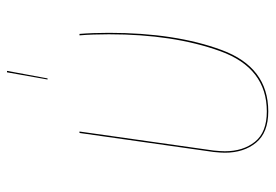

<svg xmlns="http://www.w3.org/2000/svg" viewBox="-136 -622 768 535"><g transform="rotate(-90 247.5 -355.0)"><path d="M423 -435Q423 -250 375 -120.5Q327 9 204 9Q145 9 117 -25Q89 -59 89 -112Q89 -123 91 -143L144 -517H148L95 -143Q93 -123 93 -112Q93 -61 119.5 -28Q146 5 204 5Q325 5 372 -125Q419 -255 419 -435Q419 -480 416 -517H420Q423 -480 423 -435ZM317 -719 296 -606H293L313 -719Z"/></g></svg>

Font: Fira Sans Condensed Four
Style: Italic
Weight: 100
Width: 3
Italic angle: -8°
Designer: bBox Type GmbH & Carrois Corporate GbR & Edenspiekermann AG
Foundry: bBox Type GmbH & Carrois Corporate GbR & Edenspiekermann AG
Version: Version 4.301